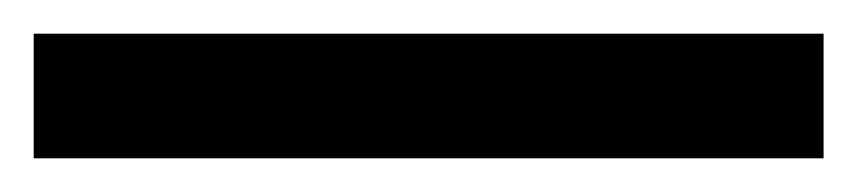

<svg xmlns="http://www.w3.org/2000/svg" viewBox="-23 -947 509 114"><path d="M466 -853V-927H-3V-853Z"/></svg>

Font: Noto Sans Kannada UI Condensed Medium
Style: Regular
Weight: 500
Width: 3
Designer: Jelle Bosma - Monotype Design Team
Foundry: Monotype Imaging Inc.
Version: Version 2.005